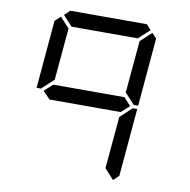

<svg xmlns="http://www.w3.org/2000/svg" viewBox="-99 -1098 1142 1151"><g transform="rotate(10 472.0 -522.5)"><path d="M148.4 -514.6 144.5 -509.8H117.2L153.3 -923.8L187.5 -955.1L244.1 -892.6L215.8 -576.2ZM203.1 -968.8 236.3 -1000H702.1L730.5 -968.8L663.1 -907.2H259.8ZM688.5 -499 637.7 -453.1V-454.1H206.1V-453.1L162.1 -500L213.9 -546.9V-545.9H645.5ZM702.1 -485.4 707 -489.3H733.4L697.3 -76.2L664.1 -44.9L607.4 -107.4L635.7 -423.8ZM744.1 -955.1 771.5 -923.8 735.4 -509.8H709L705.1 -513.7L648.4 -575.2L676.8 -892.6Z"/></g></svg>

Font: my7seg
Style: Book
Weight: 400
Italic angle: -5°
Designer: Keshikan(Twitter:@keshinomi_88pro)
Version: Version 0.46